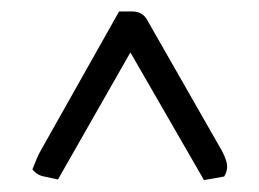

<svg xmlns="http://www.w3.org/2000/svg" viewBox="-20 -433 446 330"><path d="M362.2 -172.4Q370.4 -156.1 370.4 -146.9Q370.4 -137.8 365.3 -129.6L330.6 -123.5L204.1 -342.9L79.6 -124.5L56.1 -129.6Q43.9 -131.6 35.7 -141.8Q43.9 -163.3 49 -172.4L184.7 -413.3H207.1Q223.5 -413.3 231.6 -401Z"/></svg>

Font: Suravaram
Style: Regular
Weight: 400
Designer: Purushoth Kumar Guthula
Foundry: SiliconAndhra, USA.
Version: Version 1.0.4; ttfautohint (v1.2.42-39fb)